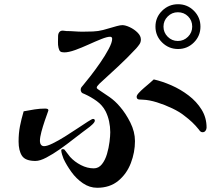

<svg xmlns="http://www.w3.org/2000/svg" viewBox="-20 -832 1040 909"><path d="M890 -706Q890 -735 870.5 -754.5Q851 -774 822 -774Q794 -774 774 -754Q754 -734 754 -706Q754 -678 774 -658Q794 -638 822 -638Q850 -638 870 -658Q890 -678 890 -706ZM429 -261Q429 -254 417.5 -243Q406 -232 392.5 -222.5Q379 -213 373 -208Q355 -195 326 -172Q297 -149 263.5 -125.5Q230 -102 199.5 -86Q169 -70 148 -70Q100 -70 84 -94.5Q68 -119 68 -162Q68 -201 74.5 -234.5Q81 -268 92 -305Q118 -310 143.5 -314Q169 -318 194 -318Q199 -318 204 -316.5Q209 -315 209 -309Q209 -307 207 -303Q201 -287 192 -260.5Q183 -234 176 -208Q169 -182 169 -164Q169 -154 174 -147Q179 -140 189 -140Q203 -140 229.5 -153Q256 -166 286.5 -185Q317 -204 346 -223.5Q375 -243 395.5 -256Q416 -269 420 -269Q429 -269 429 -261ZM647 -645Q647 -632 640 -622Q633 -612 625 -603Q584 -559 540 -518Q496 -477 451 -436Q448 -432 443 -427Q438 -422 438 -417Q438 -414 440 -413Q442 -412 443 -410Q472 -391 498.5 -372.5Q525 -354 547 -328Q575 -296 597 -252Q619 -208 619 -164Q619 -111 599.5 -60Q580 -9 540 24Q500 57 440 57Q404 57 372.5 35.5Q341 14 318 -18Q295 -50 281 -80Q278 -87 274 -100Q270 -113 270 -120Q270 -126 279 -126Q281 -126 285 -124Q292 -115 298.5 -106.5Q305 -98 312 -89Q333 -66 363 -50.5Q393 -35 424 -35Q447 -35 462.5 -54.5Q478 -74 486.5 -103Q495 -132 498.5 -160.5Q502 -189 502 -206Q502 -232 496.5 -257.5Q491 -283 480 -305Q465 -334 438 -353.5Q411 -373 382 -386Q376 -388 370.5 -391Q365 -394 363 -401Q362 -403 362 -406Q362 -414 365.5 -419Q369 -424 373 -428Q385 -442 408 -471.5Q431 -501 454.5 -535Q478 -569 494.5 -600Q511 -631 511 -648Q511 -658 501 -658Q487 -658 459.5 -647Q432 -636 399 -621Q366 -606 335.5 -595Q305 -584 284 -584Q271 -584 265.5 -588.5Q260 -593 257 -606Q254 -619 254.5 -633.5Q255 -648 255 -661Q255 -672 260.5 -679.5Q266 -687 277 -687Q282 -687 286.5 -686Q291 -685 295 -685Q314 -685 333 -683.5Q352 -682 371 -682Q395 -682 420 -683Q445 -684 468 -690Q480 -693 498 -698.5Q516 -704 533 -708.5Q550 -713 559 -713Q574 -713 595 -703Q616 -693 631.5 -677.5Q647 -662 647 -645ZM958 -228Q958 -220 953 -213Q948 -206 939 -206Q929 -206 922 -218Q906 -238 889.5 -253.5Q873 -269 853 -284Q831 -302 795.5 -319Q760 -336 723 -347.5Q686 -359 657 -360Q650 -360 638.5 -361Q627 -362 627 -374Q627 -381 637 -392Q647 -403 661.5 -415.5Q676 -428 689 -439Q702 -450 708 -456Q748 -447 791.5 -428Q835 -409 873 -380Q911 -351 934.5 -313Q958 -275 958 -228ZM929 -706Q929 -662 898 -631Q867 -600 823 -600Q779 -600 747.5 -631Q716 -662 716 -706Q716 -750 747.5 -781Q779 -812 823 -812Q867 -812 898 -781Q929 -750 929 -706Z"/></svg>

Font: Kaisei Opti
Style: Bold
Weight: 700
Designer: Font-Kai, 金井和夫
Foundry: KAZUO KANAI
Version: Version 5.003